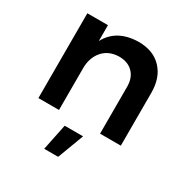

<svg xmlns="http://www.w3.org/2000/svg" viewBox="-174 -683 1013 1049"><g transform="rotate(30 333.0 -158.0)"><path d="M601 -334V0H470V-296Q470 -352 438 -384.5Q406 -417 351 -417Q286 -416 248.5 -373Q211 -330 211 -263V0H81V-535H211V-435Q266 -538 403 -540Q495 -540 548 -484.5Q601 -429 601 -334ZM281 59H397L335 224H247Z"/></g></svg>

Font: Montserrat arm2 Medium
Style: Regular
Weight: 500
Designer: Julieta Ulanovsky
Foundry: Julieta Ulanovsky
Version: Version 6.000